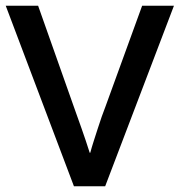

<svg xmlns="http://www.w3.org/2000/svg" viewBox="-20 -650 627 670"><path d="M113 -630 235 -285Q241 -268 248.5 -247Q256 -226 264 -203.5Q272 -181 279.5 -158.5Q287 -136 293 -117H295Q300 -136 307 -157.5Q314 -179 321 -201Q328 -223 335 -243Q342 -263 348 -278L476 -630H587L347 0H238L0 -630Z"/></svg>

Font: Ek Mukta Medium
Style: Regular
Weight: 500
Designer: Girish Dalvi and Yashodeep Gholap
Foundry: Ek Type
Version: Version 2.538;PS 1.002;hotconv 16.6.51;makeotf.lib2.5.65220;